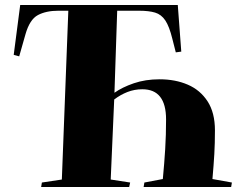

<svg xmlns="http://www.w3.org/2000/svg" viewBox="-20 -750 974 770"><path d="M439 -378Q470 -400 516.5 -416Q563 -432 620 -432Q683 -432 733 -410.5Q783 -389 812.5 -343.5Q842 -298 842 -227Q842 -175 839.5 -132Q837 -89 832 -32L910 -18L907 0H556L559 -18L633 -32Q639 -95 642.5 -152Q646 -209 646 -271Q646 -392 551 -392Q519 -392 491 -381Q463 -370 438 -351L424 -30L502 -18L498 0H145L148 -18L228 -30L254 -707H214Q165 -707 132 -689.5Q99 -672 82 -612L57 -524L35 -530L61 -730H693L707 -543L685 -540L671 -595Q659 -644 643 -668Q627 -692 602 -699.5Q577 -707 537 -707H450Z"/></svg>

Font: Literata 72pt ExtraBold
Style: Italic
Weight: 800
Italic angle: -2°
Designer: Latin by Veronika Burian and Jose Scaglione. Greek by Irene Vlachou. Cyrillic by Vera Evstafieva
Foundry: TypeTogether
Version: Version 3.002